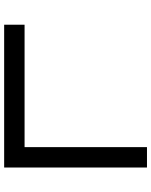

<svg xmlns="http://www.w3.org/2000/svg" viewBox="78 -802 724 919"><g transform="rotate(-90 439.5 -342.0)"><path d="M781.2 -683.6V-585.9H195.3V0H97.7V-683.6Z"/></g></svg>

Font: BabelStone Pigpen
Style: Regular
Weight: 400
Designer: Andrew West
Foundry: BabelStone
Version: Version 1.02 November 6, 2013